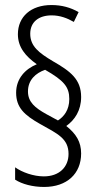

<svg xmlns="http://www.w3.org/2000/svg" viewBox="-20 -780 390 762"><path d="M44 -412C44 -353 77 -323 139 -288C209 -249 252 -230 252 -169C252 -117 215 -80 154 -80C113 -80 68 -96 40 -116V-67C68 -49 110 -38 155 -38C246 -38 302 -91 302 -171C302 -217 282 -249 243 -280C277 -304 302 -342 302 -395C302 -465 260 -497 190 -537C135 -570 100 -596 100 -646C100 -693 134 -719 185 -719C218 -719 247 -708 273 -693L292 -732C260 -750 226 -760 184 -760C103 -760 51 -714 51 -644C51 -593 81 -557 126 -525C80 -506 44 -468 44 -412ZM91 -417C91 -463 122 -490 159 -503C234 -460 255 -435 255 -387C255 -344 234 -317 210 -302L164 -327C119 -352 91 -375 91 -417Z"/></svg>

Font: Noto Sans Lao Looped ExtraCondensed Light
Style: Regular
Weight: 300
Width: 2
Designer: Mark Frömberg, Ben Mitchell
Foundry: The Fontpad Ltd
Version: Version 1.002